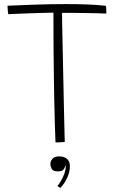

<svg xmlns="http://www.w3.org/2000/svg" viewBox="-20 -691 560 941"><path d="M20.5 -621.5Q20 -626 19.2 -631.2Q18.5 -636.5 18 -641.8Q17.5 -647 17.2 -652.5Q17 -658 17 -663Q75 -665.5 150.5 -668.2Q226 -671 302.5 -671Q356 -671 406.5 -669.2Q457 -667.5 499 -662.5Q500.5 -655.5 500.8 -644.5Q501 -633.5 501 -624.5Q489.5 -625 463.8 -625.8Q438 -626.5 406 -627Q374 -627.5 341.5 -627.8Q309 -628 284 -628Q284 -609.5 284.8 -568.8Q285.5 -528 286.8 -473.2Q288 -418.5 289.2 -357.5Q290.5 -296.5 291.8 -236.5Q293 -176.5 294.2 -125.5Q295.5 -74.5 296.2 -40Q297 -5.5 297.5 4.5Q293.5 5 284.2 5.8Q275 6.5 265.8 6.8Q256.5 7 252 7Q250.5 -23.5 249 -75Q247.5 -126.5 246.2 -189.8Q245 -253 244 -320Q243 -387 242.5 -449Q242 -511 242 -559Q242 -580.5 242 -598.2Q242 -616 242 -629Q220 -628.5 189.2 -627.8Q158.5 -627 126.2 -625.8Q94 -624.5 66 -623.5Q38 -622.5 20.5 -621.5ZM275.5 230Q273.5 228.5 269 225.5Q264.5 222.5 261 221Q270 211 279.5 194.5Q289 178 295.5 160Q302 142 302 128.5Q302 122.5 300 118.5Q299 129.5 292 139.2Q285 149 264 149Q239.5 149 233.2 136.5Q227 124 227 112.5Q227 104.5 231 96Q235 87.5 244.2 81.5Q253.5 75.5 269 75.5Q286.5 75.5 298.5 81.2Q310.5 87 316.5 98Q322.5 109 322.5 124Q322.5 152.5 308.8 181.5Q295 210.5 275.5 230Z"/></svg>

Font: Grandstander Thin Thin
Style: Regular
Weight: 250
Version: Version 1.200